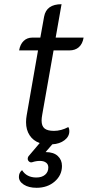

<svg xmlns="http://www.w3.org/2000/svg" viewBox="-20 -679 425 914"><path d="M378 -500Q373 -470 355.5 -454.5Q338 -439 310 -439H235L181 -133Q178 -117 178 -105Q178 -79 192 -67.5Q206 -56 237 -56Q271 -56 305 -74Q310 -68 310 -54Q310 -29 287 -11.5Q264 6 229 8L197 45Q235 45 255 63.5Q275 82 275 111Q275 155 240.5 185Q206 215 154 215Q117 215 93.5 200Q70 185 70 163Q70 143 85 131Q107 166 153 166Q179 166 194.5 153Q210 140 210 118Q210 103 199 95Q188 87 170 87Q152 87 134 93Q126 96 119 90.5Q112 85 112 77Q112 68 119 61L169 2Q138 -9 121 -35Q104 -61 104 -97Q104 -114 107 -130L161 -439H71Q76 -468 92.5 -484Q109 -500 134 -500H172L190 -600Q201 -659 273 -659L245 -500Z"/></svg>

Font: K2D Light
Style: Italic
Weight: 300
Italic angle: -10°
Designer: Katatrad Aksorn Co.,Ltd.
Foundry: Cadson Demak Co.,Ltd.
Version: Version 1.000; ttfautohint (v1.6)